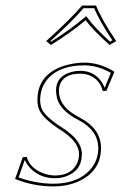

<svg xmlns="http://www.w3.org/2000/svg" viewBox="-20 -666 441 696"><path d="M328.1 -646Q350.1 -591.8 401.4 -517.1L377.4 -502.9Q317.4 -556.2 290.5 -592.8Q235.8 -546.9 164.6 -502.9L147.5 -517.1Q236.8 -597.7 277.8 -646ZM62.5 -96.2 76.7 -97.2Q89.8 -52.7 143.6 -35.6Q161.6 -30.3 178.7 -29.8Q236.8 -29.8 258.3 -71.8Q266.6 -88.9 266.6 -108.4Q265.1 -153.3 201.2 -193.8Q139.6 -232.9 123.5 -265.1Q115.7 -281.7 115.7 -303.2Q115.7 -395 210 -426.8Q246.1 -438.5 286.1 -439Q341.8 -438.5 392.6 -407.2L394 -403.8L365.7 -336.9L352.5 -335.9Q341.8 -378.9 301.3 -394Q286.6 -398.9 270.5 -398.9Q210.9 -398.9 196.8 -357.9Q193.4 -347.7 193.4 -336.9Q193.4 -283.2 254.9 -247.6Q262.7 -243.2 270.5 -238.8Q345.7 -199.2 346.2 -129.9Q346.2 -51.8 275.4 -13.7Q231.4 9.8 171.9 9.8Q101.1 9.3 34.7 -17.1ZM321.3 -636.2H282.7Q241.7 -588.4 163.1 -517.6L165.5 -515.1Q233.4 -557.6 284.2 -600.6L292.5 -607.4L298.8 -599.1Q326.2 -562.5 378.9 -515.1L387.2 -520Q342.3 -586.9 321.3 -636.2ZM69.8 -86.4 47.4 -22.9Q109.4 -0.5 171.9 0Q248 0 292.2 -36.6Q336.4 -73.2 336.4 -129.9Q335 -193.8 266.1 -230Q198.2 -264.6 186.5 -311Q183.6 -323.7 183.1 -336.9Q183.1 -390.6 239.7 -405.3Q254.9 -409.2 270.5 -409.2Q329.6 -409.2 355.5 -356.4Q357.9 -351.6 359.4 -347.7L381.8 -401.9Q335.4 -428.7 286.1 -429.2Q193.4 -429.2 150.4 -377Q126 -346.2 125.5 -303.2Q126 -282.7 132.3 -269.5Q147.9 -239.3 206.5 -202.6Q275.9 -158.2 276.9 -108.4Q276.9 -45.9 216.8 -25.9Q198.2 -20 178.7 -20Q122.6 -20 86.9 -59.6Q75.7 -72.3 69.8 -86.4Z"/></svg>

Font: Linux Biolinum Outline O
Style: Italic
Weight: 400
Italic angle: -12°
Designer: Philipp H. Poll
Foundry: Philipp H. Poll
Version: Version 0.6.2